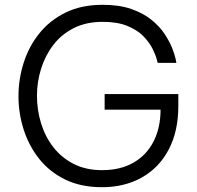

<svg xmlns="http://www.w3.org/2000/svg" viewBox="-20 -770 819 800"><path d="M405 10Q317 10 251.5 -22Q186 -54 143 -108.5Q100 -163 78.5 -230.5Q57 -298 57 -369Q57 -440 78.5 -508Q100 -576 143.5 -630.5Q187 -685 253 -717.5Q319 -750 408 -750Q477 -750 527 -732.5Q577 -715 611 -687.5Q645 -660 665.5 -629Q686 -598 697 -570.5Q708 -543 711.5 -525.5Q715 -508 715 -508H637Q637 -508 632.5 -525Q628 -542 615 -568Q602 -594 577 -619.5Q552 -645 510.5 -662Q469 -679 408 -679Q339 -679 287.5 -653Q236 -627 202 -582.5Q168 -538 151 -483Q134 -428 134 -371Q134 -312 151 -256.5Q168 -201 202 -157Q236 -113 287 -87Q338 -61 405 -61Q482 -61 536.5 -92.5Q591 -124 620 -181Q649 -238 649 -313H416V-378H723V-328Q723 -223 683 -147Q643 -71 571 -30.5Q499 10 405 10Z"/></svg>

Font: Be Vietnam Pro Light
Style: Regular
Weight: 300
Designer: Lam Bao, Tony Le, Vietanh Nguyen
Foundry: Yellow Type Foundry
Version: Version 1.002; ttfautohint (v1.8.3)